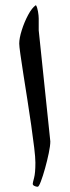

<svg xmlns="http://www.w3.org/2000/svg" viewBox="-20 -712 267 736"><path d="M172.9 -169.9Q172.9 -153.8 167 -125.2Q161.1 -96.7 152.8 -66.9Q144.5 -37.1 136.7 -16.6Q128.9 3.9 124.5 3.9Q118.2 3.9 111.8 0.7Q105.5 -2.4 105.5 -7.3Q105.5 -11.2 110.6 -30Q115.7 -48.8 115.7 -88.4Q115.7 -107.9 111.1 -146Q106.4 -184.1 99.6 -232.4Q92.8 -280.8 84.7 -331.5Q76.7 -382.3 69.6 -427.5Q62.5 -472.7 58.1 -504.2Q53.7 -535.6 53.7 -544.9Q53.7 -565.4 63.5 -596.4Q73.2 -627.4 87.9 -654.8Q102.5 -682.1 117.7 -692.4Q123 -684.1 125.7 -667.7Q128.4 -651.4 128.4 -641.1V-595.7Z"/></svg>

Font: Scheherazade New SemiBold
Style: Regular
Weight: 600
Designer: SIL International
Foundry: SIL International
Version: Version 4.000